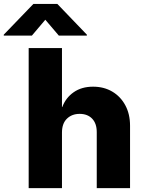

<svg xmlns="http://www.w3.org/2000/svg" viewBox="-103 -977 742 997"><path d="M218.8 -288.6V0H45.9V-727.5H218.8V-420.9H220.2Q238.3 -469.2 279.5 -498Q320.8 -526.9 380.4 -526.9Q436.5 -526.9 479.7 -501.5Q522.9 -476.1 547.6 -430.4Q572.3 -384.8 572.3 -324.2V0H399.4V-291Q399.4 -335.9 375.5 -360.8Q351.6 -385.7 310.5 -385.7Q270.5 -385.7 244.6 -360.8Q218.8 -335.9 218.8 -288.6ZM202.6 -792 132.3 -874.5 62.5 -792H-83.5V-796.9L70.3 -956.5H194.8L348.1 -796.9V-792Z"/></svg>

Font: Inter Display Extra Bold
Style: Regular
Weight: 800
Designer: Rasmus Andersson
Foundry: rsms
Version: Version 4.000;git-4fc901f